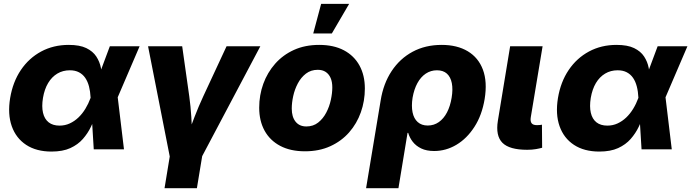

<svg xmlns="http://www.w3.org/2000/svg" viewBox="-20 -784 3629 1008"><path d="M250.5 11.7Q170.9 11.7 117.4 -23.4Q64 -58.6 41.7 -121.6Q19.5 -184.6 33.2 -269Q47.4 -354 89.6 -416.5Q131.8 -479 196.3 -513.7Q260.7 -548.3 340.8 -548.3Q398.4 -548.3 433.1 -531.5Q467.8 -514.6 485.6 -487.3Q503.4 -460 509.8 -427.7Q516.1 -395.5 517.6 -365.2H566.4L597.7 -275.9L630.9 0H472.2L455.6 -272Q454.1 -303.7 447.3 -330.1Q440.4 -356.4 427.5 -375.2Q414.6 -394 394.5 -404.5Q374.5 -415 346.7 -415Q310.1 -415 281 -397.7Q252 -380.4 232.7 -348.1Q213.4 -315.9 205.6 -270Q198.2 -224.6 205.8 -191.9Q213.4 -159.2 235.4 -141.8Q257.3 -124.5 292.5 -124.5Q321.3 -124.5 346.2 -136Q371.1 -147.5 391.6 -167Q412.1 -186.5 428.2 -212.9Q444.3 -239.3 455.1 -269L556.6 -541H712.9L596.2 -269L535.6 -182.1H485.4Q473.1 -151.4 457 -117.7Q440.9 -84 415 -54.4Q389.2 -24.9 349.4 -6.6Q309.6 11.7 250.5 11.7Z M872.6 44.9 757.3 -541H936.5L973.6 -278.8Q981 -225.6 984.4 -170.9Q987.8 -116.2 990.2 -55.7H958Q980.5 -116.2 1001.5 -170.7Q1022.5 -225.1 1047.4 -278.8L1169.4 -541H1346.7L1036.6 44.9ZM843.8 204.1 877.9 -3.4H1047.9L1013.7 204.1Z M1581.1 10.3Q1504.9 10.3 1451.2 -18.1Q1397.5 -46.4 1369.1 -97.9Q1340.8 -149.4 1340.8 -218.3Q1340.8 -284.7 1362.3 -344Q1383.8 -403.3 1424.6 -449.5Q1465.3 -495.6 1523.4 -522Q1581.5 -548.3 1655.8 -548.3Q1731.9 -548.3 1785.4 -520Q1838.9 -491.7 1867.2 -440.2Q1895.5 -388.7 1895.5 -319.3Q1895.5 -253.9 1874.5 -194.6Q1853.5 -135.3 1813 -89.1Q1772.5 -43 1714.1 -16.4Q1655.8 10.3 1581.1 10.3ZM1588.4 -120.1Q1624.5 -120.1 1650.4 -140.6Q1676.3 -161.1 1692.9 -192.9Q1709.5 -224.6 1717 -260Q1724.6 -295.4 1724.6 -325.2Q1724.6 -354.5 1715.6 -375Q1706.5 -395.5 1689.7 -406.5Q1672.9 -417.5 1648.4 -417.5Q1612.3 -417.5 1586.2 -397.5Q1560.1 -377.4 1543.5 -345.9Q1526.9 -314.5 1519.3 -279.3Q1511.7 -244.1 1511.7 -213.9Q1511.7 -170.4 1531.7 -145.3Q1551.8 -120.1 1588.4 -120.1ZM1624.5 -608.4 1666 -763.7H1813L1722.2 -608.4Z M1901.9 204.1 1978.5 -256.8Q1992.7 -345.2 2035.9 -410.6Q2079.1 -476.1 2146 -512.2Q2212.9 -548.3 2298.8 -548.3Q2379.9 -548.3 2435.8 -514.9Q2491.7 -481.4 2515.4 -418Q2539.1 -354.5 2524.4 -264.2Q2510.3 -179.2 2470.7 -117.9Q2431.2 -56.6 2376.2 -23.9Q2321.3 8.8 2259.3 8.8Q2219.2 8.8 2191.4 -4.6Q2163.6 -18.1 2147 -39.6Q2130.4 -61 2123 -86.4H2119.6L2071.8 204.1ZM2225.6 -125Q2258.3 -125 2283.9 -143.1Q2309.6 -161.1 2326.7 -193.8Q2343.8 -226.6 2351.1 -271Q2358.4 -314.9 2352.1 -347.4Q2345.7 -379.9 2326.2 -397.5Q2306.6 -415 2273.9 -415Q2241.7 -415 2215.3 -397.5Q2189 -379.9 2171.4 -347.7Q2153.8 -315.4 2146 -271Q2139.2 -227.1 2146 -194.1Q2152.8 -161.1 2173.1 -143.1Q2193.4 -125 2225.6 -125Z M2747.6 2.4Q2654.3 2.4 2617.7 -34.4Q2581.1 -71.3 2593.8 -149.9L2658.2 -541H2828.6L2766.6 -168.5Q2763.2 -147.5 2770.8 -137.2Q2778.3 -127 2798.8 -127Q2808.6 -127 2814.7 -127.7Q2820.8 -128.4 2825.2 -129.4L2826.2 -8.3Q2814.5 -4.9 2793.9 -1.2Q2773.4 2.4 2747.6 2.4Z M3126.5 11.7Q3046.9 11.7 2993.4 -23.4Q2939.9 -58.6 2917.7 -121.6Q2895.5 -184.6 2909.2 -269Q2923.3 -354 2965.6 -416.5Q3007.8 -479 3072.3 -513.7Q3136.7 -548.3 3216.8 -548.3Q3274.4 -548.3 3309.1 -531.5Q3343.8 -514.6 3361.6 -487.3Q3379.4 -460 3385.7 -427.7Q3392.1 -395.5 3393.6 -365.2H3442.4L3473.6 -275.9L3506.8 0H3348.1L3331.5 -272Q3330.1 -303.7 3323.2 -330.1Q3316.4 -356.4 3303.5 -375.2Q3290.5 -394 3270.5 -404.5Q3250.5 -415 3222.7 -415Q3186 -415 3157 -397.7Q3127.9 -380.4 3108.6 -348.1Q3089.4 -315.9 3081.5 -270Q3074.2 -224.6 3081.8 -191.9Q3089.4 -159.2 3111.3 -141.8Q3133.3 -124.5 3168.5 -124.5Q3197.3 -124.5 3222.2 -136Q3247.1 -147.5 3267.6 -167Q3288.1 -186.5 3304.2 -212.9Q3320.3 -239.3 3331.1 -269L3432.6 -541H3588.9L3472.2 -269L3411.6 -182.1H3361.3Q3349.1 -151.4 3333 -117.7Q3316.9 -84 3291 -54.4Q3265.1 -24.9 3225.3 -6.6Q3185.5 11.7 3126.5 11.7Z"/></svg>

Font: Inter 17pt ExtraBold
Style: Italic
Weight: 800
Italic angle: -9.3988°
Version: Version 4.001;git-66647c0bb